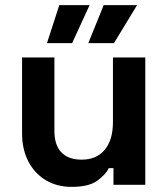

<svg xmlns="http://www.w3.org/2000/svg" viewBox="-20 -720 656 748"><path d="M66 -200V-496H192V-210Q192 -154 219.5 -126Q247 -98 298 -98Q356 -98 388 -136.5Q420 -175 420 -244V-496H546V0H422V-65H404Q392 -40 359 -16Q326 8 259 8Q201 8 157.5 -18.5Q114 -45 90 -92Q66 -139 66 -200ZM324 -552 384 -700H514L424 -552ZM163 -552 211 -700H329L261 -552Z"/></svg>

Font: Space 7353
Style: Regular
Weight: 400
Designer: Christine Claussen + Ruben Lyon  (Space 7353)
Version: Version 1.000;FEAKit 1.0